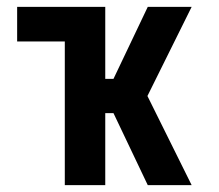

<svg xmlns="http://www.w3.org/2000/svg" viewBox="-20 -540 640 560"><path d="M169 0V-419H30V-520H287V-310H311L411 -520H539L410 -260L539 0H411L311 -210H287V0Z"/></svg>

Font: Iosevka Fixed Extended
Style: Bold
Weight: 700
Width: 7
Monospace: yes
Designer: Belleve Invis
Foundry: Belleve Invis
Version: Version 24.1.1; ttfautohint (v1.8.4)